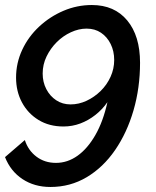

<svg xmlns="http://www.w3.org/2000/svg" viewBox="-29 -591 623 765"><path d="M172 154Q251 154 316.5 115Q382 76 429.5 7Q477 -62 503 -151.5Q529 -241 529 -341Q529 -448 478 -509.5Q427 -571 337 -571Q278 -571 224 -548Q170 -525 127 -485Q84 -445 59.5 -392.5Q35 -340 35 -282Q35 -227 58.5 -183Q82 -139 124.5 -113Q167 -87 224 -87Q259 -87 291 -99Q323 -111 351 -133Q379 -155 399 -184Q382 -107 351 -53Q320 1 280 29.5Q240 58 194 58Q149 58 116 33Q83 8 70 -33L-9 35Q13 91 60.5 122.5Q108 154 172 154ZM252 -175Q220 -175 195 -191.5Q170 -208 155.5 -236Q141 -264 141 -298Q141 -334 156.5 -366Q172 -398 197 -423Q222 -448 253.5 -462.5Q285 -477 316 -477Q349 -477 373.5 -460.5Q398 -444 412 -415.5Q426 -387 426 -352Q426 -317 411.5 -285Q397 -253 372 -228.5Q347 -204 316 -189.5Q285 -175 252 -175Z"/></svg>

Font: Raleway Thin SemiBold
Style: Italic
Weight: 600
Italic angle: -12°
Version: Version 4.026